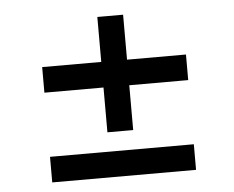

<svg xmlns="http://www.w3.org/2000/svg" viewBox="-43 -597 748 613"><g transform="rotate(-5 331.0 -290.0)"><path d="M100.6 -33.7V-115.7H561.5V-33.7ZM100.6 -321.3V-403.3H561.5V-321.3ZM290 -177.7V-547.4H372.6V-177.7Z"/></g></svg>

Font: Inter Variable
Style: Regular
Weight: 400
Designer: Rasmus Andersson
Foundry: rsms
Version: Version 4.001;git-9221beed3